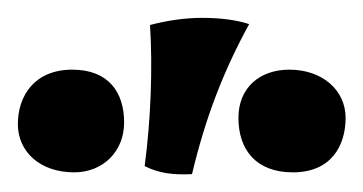

<svg xmlns="http://www.w3.org/2000/svg" viewBox="-54 -723 407 215"><path d="M161 -528C176 -591 196 -643 225 -696C210 -701 191 -703 172 -703C153 -703 133 -700 114 -695C117 -647 115 -590 108 -537C124 -529 139 -527 161 -528ZM29 -530C61 -530 85 -553 85 -586C85 -619 68 -645 27 -645C-16 -645 -34 -615 -34 -584C-34 -553 -9 -530 29 -530ZM274 -530C317 -530 333 -560 333 -591C333 -622 307 -645 270 -645C237 -645 213 -625 213 -591C213 -555 233 -530 274 -530Z"/></svg>

Font: Vollkorn Semibold
Style: Regular
Weight: 600
Designer: Friedrich Althausen
Foundry: Friedrich Althausen
Version: Version 4.015;PS 004.015;hotconv 1.0.88;makeotf.lib2.5.64775